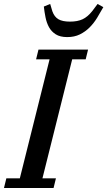

<svg xmlns="http://www.w3.org/2000/svg" viewBox="-46 -948 541 968"><path d="M-14 -49H54L204 -649H136L148 -698H398L386 -649H318L168 -49H236L224 0H-26ZM293 -761Q257 -761 235 -775Q213 -789 201 -811Q189 -833 183.5 -860.5Q178 -888 175 -915L207 -928L218 -891Q228 -863 248.5 -851Q269 -839 307 -839Q345 -839 370.5 -851Q396 -863 419 -892L446 -928L475 -912Q460 -885 443.5 -858Q427 -831 405.5 -809.5Q384 -788 356.5 -774.5Q329 -761 293 -761Z"/></svg>

Font: IBM Plex Serif Medm
Style: Italic
Weight: 500
Italic angle: -14°
Designer: Mike Abbink, Paul van der Laan, Pieter van Rosmalen
Foundry: Bold Monday
Version: Version 3.001